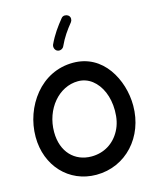

<svg xmlns="http://www.w3.org/2000/svg" viewBox="-155 -1151 1055 1310"><g transform="rotate(-15 372.5 -496.0)"><path d="M360.4 57.1C569.8 57.1 724.1 -114.3 724.1 -334C724.1 -427.7 696.3 -523.4 642.1 -598.6C587.4 -673.8 507.3 -722.7 402.3 -722.7C289.1 -722.7 195.3 -671.9 128.9 -591.8C62.5 -511.2 25.4 -406.7 25.4 -299.3C25.4 -95.7 166.5 57.1 360.4 57.1ZM360.4 -72.3C242.7 -72.3 155.8 -157.2 155.8 -299.3C155.8 -461.4 267.1 -592.3 402.3 -592.3C438.5 -592.3 471.2 -581.1 500.5 -559.1C558.6 -514.2 594.7 -433.6 594.7 -334C594.7 -280.8 584.5 -234.9 563.5 -195.8C522 -117.2 448.2 -72.3 360.4 -72.3ZM455.1 -1042C448.7 -1046.4 441.9 -1048.8 434.1 -1048.8C431.6 -1048.8 418 -1051.3 406.2 -1036.1C369.6 -990.7 334 -943.4 303.2 -877C301.8 -872.6 300.8 -868.2 300.8 -863.8C300.8 -854.5 304.7 -837.9 320.8 -830.6C325.2 -828.6 330.1 -827.6 334.5 -827.6C342.8 -827.6 359.4 -831.1 367.2 -848.1C394 -906.7 423.8 -947.8 460.4 -993.2C465.3 -999.5 467.8 -1006.8 467.8 -1014.6C467.8 -1017.1 470.2 -1030.3 455.1 -1042Z"/></g></svg>

Font: Mikhak
Style: Bold
Weight: 700
Designer: Amin Abedi
Version: Version 3.2